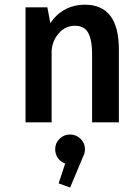

<svg xmlns="http://www.w3.org/2000/svg" viewBox="-20 -532 610 835"><path d="M91 0V-500H186L199 -431Q223 -468.5 261.5 -490Q300 -511.5 349.5 -511.5Q497 -511.5 497 -316.5V0H380.5V-299.5Q380.5 -357.5 363.8 -388.8Q347 -420 306 -420Q265.5 -420 237.2 -389Q209 -358 204.5 -314.5V0ZM349.5 116.5Q349.5 134.5 341 150L285 283.5L235 265.5L263.5 179Q244 172.5 232 155.5Q220 138.5 220 116.5Q220 90.5 238.8 71.8Q257.5 53 284.5 53Q311.5 53 330.5 71.8Q349.5 90.5 349.5 116.5Z"/></svg>

Font: League Mono Narrow Medium
Style: Regular
Weight: 500
Width: 3
Designer: Tyler Finck
Foundry: The League of Moveable Type / Tyler Finck
Version: Version 2.210